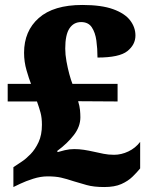

<svg xmlns="http://www.w3.org/2000/svg" viewBox="-20 -744 609 774"><path d="M400 10Q358 10 329.5 2Q301 -6 278 -13Q248 -23 226 -28Q204 -33 172 -33Q144 -33 114 -23.5Q84 -14 61 -3L34 10V-70L67 -92Q84 -103 103 -122.5Q122 -142 135.5 -171Q149 -200 149 -241Q149 -269 143.5 -289.5Q138 -310 129 -335H11V-406H105Q97 -426 87 -460.5Q77 -495 77 -531Q77 -619 136.5 -671.5Q196 -724 312 -724Q389 -724 436 -707Q483 -690 504.5 -662Q526 -634 526 -601Q526 -564 493.5 -538Q461 -512 373 -512Q373 -548 368.5 -580.5Q364 -613 350 -634Q336 -655 307 -655Q277 -655 260 -629.5Q243 -604 243 -548Q243 -524 248 -496.5Q253 -469 259.5 -445Q266 -421 272 -406H454V-335L295 -336Q301 -316 302.5 -300.5Q304 -285 304 -271Q304 -234 278 -200Q252 -166 210 -135L213 -131Q222 -134 241 -138.5Q260 -143 279 -143Q299 -143 318.5 -140Q338 -137 360 -132Q378 -128 397.5 -124Q417 -120 440 -120Q469 -120 497.5 -133.5Q526 -147 545 -172V-65Q532 -49 514 -31.5Q496 -14 469 -2Q442 10 400 10Z"/></svg>

Font: Noto Serif Sinhala Black
Style: Regular
Weight: 900
Designer: Jelle Bosma - Monotype Design Team
Foundry: Monotype Imaging Inc.
Version: Version 2.007; ttfautohint (v1.8.4.7-5d5b)